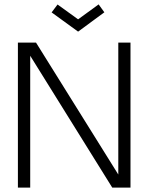

<svg xmlns="http://www.w3.org/2000/svg" viewBox="-20 -854 698 874"><path d="M114.5 -605 117.5 -604.5V0H61.5V-660H144L521 -55.5L518.5 -55V-660H574V0H491ZM335.5 -710 215 -797.5 242 -833.5 335.5 -766 429 -834 455 -798Z"/></svg>

Font: League Spartan Thin Light
Style: Regular
Weight: 300
Version: Version 2.002